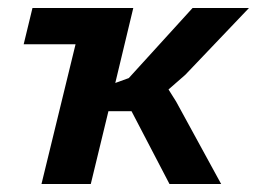

<svg xmlns="http://www.w3.org/2000/svg" viewBox="-20 -459 641 479"><path d="M267.6 -252 301.3 -264.2 460.4 -439H601.1L442.4 -272.5L400.4 -235.8L419.4 -205.6L531.7 0H402.8L308.1 -181.6H250.5L206.5 0H83.5L168.5 -348.6H39.1L61 -439H312.5Z"/></svg>

Font: PT Astra Sans
Style: Bold Italic
Weight: 700
Italic angle: -16°
Designer: A.Korolkova, I. Chaeva
Foundry: ParaType Ltd
Version: Version 1.002W